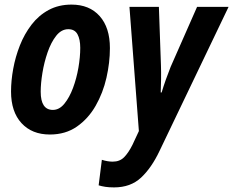

<svg xmlns="http://www.w3.org/2000/svg" viewBox="-20 -575 1014 835"><path d="M197 10Q119 10 73.5 -39.5Q28 -89 28 -177Q28 -224 37.5 -276Q47 -328 66.5 -377.5Q86 -427 117 -467.5Q148 -508 191.5 -531.5Q235 -555 291 -555Q369 -555 413.5 -505Q458 -455 458 -366Q458 -303 443 -237Q428 -171 396 -115Q364 -59 314.5 -24.5Q265 10 197 10ZM210 -97Q238 -97 260 -124Q282 -151 297.5 -192.5Q313 -234 321 -280.5Q329 -327 329 -367Q329 -404 317 -426Q305 -448 277 -448Q247 -448 224.5 -419.5Q202 -391 187 -347.5Q172 -304 164.5 -258Q157 -212 157 -176Q157 -97 210 -97ZM476 240Q454 240 438 237.5Q422 235 409 231L423 120Q448 128 470 128Q501 128 520 108.5Q539 89 556 55L584 -5L543 -545H671L680 -290Q681 -262 680.5 -231Q680 -200 679 -173H683Q691 -200 701.5 -229.5Q712 -259 722 -284L837 -545H974L674 81Q639 155 593.5 197.5Q548 240 476 240Z"/></svg>

Font: Noto Sans Condensed
Style: Bold Italic
Weight: 700
Width: 3
Italic angle: -12°
Designer: Monotype Design Team
Foundry: Monotype Imaging Inc.
Version: Version 2.013; ttfautohint (v1.8.4.7-5d5b)